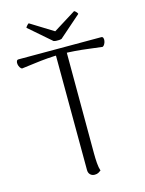

<svg xmlns="http://www.w3.org/2000/svg" viewBox="-129 -940 775 1026"><g transform="rotate(-15 259.0 -426.5)"><path d="M265 10Q250 10 240.5 0.5Q231 -9 231 -25L229 -676L289 -674L290 -103Q290 -73 292 -47.5Q294 -22 300 -4Q295 0 286.5 5Q278 10 265 10ZM37 -639Q30 -641 25 -649.5Q20 -658 18.5 -667.5Q17 -677 20 -684Q23 -691 30 -691H488Q496 -691 498.5 -684Q501 -677 499.5 -667.5Q498 -658 493 -649.5Q488 -641 482 -639Q447 -643 409 -648Q371 -653 332.5 -656Q294 -659 256 -659Q220 -659 182.5 -656Q145 -653 108 -648Q71 -643 37 -639ZM281 -737Q275 -735 267 -734.5Q259 -734 251 -734.5Q243 -735 237 -737L115 -843Q117 -848 123 -854.5Q129 -861 133 -863L259 -785L384 -863Q389 -861 395 -854.5Q401 -848 402 -843Z"/></g></svg>

Font: Arima Light
Style: Regular
Weight: 300
Designer: Joana Correia and Natanael Gama
Foundry: NDISCOVER
Version: Version 1.101;gftools[0.9.23]